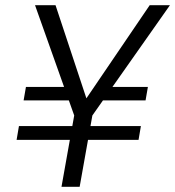

<svg xmlns="http://www.w3.org/2000/svg" viewBox="-20 -720 675 740"><path d="M44 -181 53 -234H523L514 -181ZM280 -333H71L80 -385H279ZM341 -333 361 -385H550L541 -333ZM217 0 266 -275 115 -700H194L313 -341L557 -700H635L336 -275L287 0Z"/></svg>

Font: DM Sans 11pt Light
Style: Italic
Weight: 300
Italic angle: -10°
Version: Version 4.004;gftools[0.9.30]